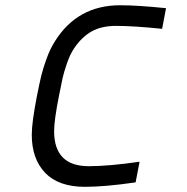

<svg xmlns="http://www.w3.org/2000/svg" viewBox="-20 -697 707 727"><path d="M119.8 -333.3Q129.6 -382.8 136.4 -410.8Q143.2 -438.8 156.6 -475.6Q169.9 -512.4 188.2 -541Q273.4 -677.1 434.9 -677.1Q500.7 -677.1 608.7 -666L593.8 -587.9Q484.4 -599 419.9 -599Q363.9 -599 326.5 -577.8Q289.1 -556.6 260.4 -513.7Q245.4 -491.5 233.7 -457.7Q222 -423.8 217.1 -401.7Q212.2 -379.6 203.1 -333.3Q184.9 -240.9 184.9 -200.5Q184.9 -67.7 316.4 -67.7Q391.9 -67.7 508.5 -84.6L493.5 -6.5Q378.3 10.4 301.4 10.4Q201.8 10.4 151 -42.6Q100.3 -95.7 100.3 -186.8Q100.3 -233.1 119.8 -333.3Z"/></svg>

Font: Monoid
Style: Italic
Weight: 400
Width: 4
Italic angle: -11°
Monospace: yes
Version: Version 0.61